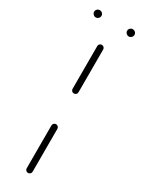

<svg xmlns="http://www.w3.org/2000/svg" viewBox="-208 -647 505 672"><g transform="rotate(30 44.5 -310.5)"><path d="M44.8 -0.4Q40 -0.4 36.5 -3.9Q33 -7.4 33 -12.2V-185.2Q33 -190.4 36.5 -193.9Q40 -197.4 44.8 -197.4Q50 -197.4 53.5 -193.9Q57 -190.4 57 -185.2V-12.2Q57 -7.4 53.5 -3.9Q50 -0.4 44.8 -0.4ZM44.8 -321.5Q40 -321.5 36.5 -325Q33 -328.5 33 -333.3V-506.3Q33 -511.5 36.5 -514.8Q40 -518.1 44.8 -518.1Q50 -518.1 53.5 -514.6Q57 -511.1 57 -506.3V-333.3Q57 -328.5 53.5 -325Q50 -321.5 44.8 -321.5ZM96.7 -605.2Q96.7 -611.1 101.1 -615.4Q105.6 -619.6 111.5 -619.6Q117.4 -619.6 121.9 -615.4Q126.3 -611.1 126.3 -605.2Q126.3 -599.3 121.9 -594.8Q117.4 -590.4 111.5 -590.4Q105.6 -590.4 101.1 -594.8Q96.7 -599.3 96.7 -605.2ZM-36.7 -605.2Q-36.7 -611.1 -32.2 -615.4Q-27.8 -619.6 -21.9 -619.6Q-15.9 -619.6 -11.5 -615.4Q-7 -611.1 -7 -605.2Q-7 -599.3 -11.5 -594.8Q-15.9 -590.4 -21.9 -590.4Q-27.8 -590.4 -32.2 -594.8Q-36.7 -599.3 -36.7 -605.2Z"/></g></svg>

Font: 26F Galaxy Sans Thin
Style: Regular
Weight: 100
Designer: C₂₉H₂₅N₃O₅
Version: Version 1.100